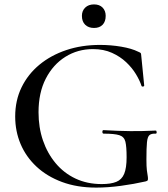

<svg xmlns="http://www.w3.org/2000/svg" viewBox="-20 -840 765 872"><path d="M417 12Q330 12 261.5 -13.5Q193 -39 145.5 -83.5Q98 -128 73.5 -186Q49 -244 49 -311Q49 -384 78 -443.5Q107 -503 159 -546Q211 -589 281 -612.5Q351 -636 434 -636Q483 -636 530.5 -628Q578 -620 608 -605Q618 -601 619.5 -598.5Q621 -596 622 -582L635 -451Q635 -448 630 -447Q625 -446 623 -449Q615 -474 597.5 -503Q580 -532 553 -557.5Q526 -583 488.5 -600Q451 -617 402 -617Q333 -617 277 -582Q221 -547 188 -483Q155 -419 155 -330Q155 -261 175 -202.5Q195 -144 232.5 -99Q270 -54 323 -29Q376 -4 442 -4Q483 -4 508 -14Q533 -24 544 -50.5Q555 -77 555 -126Q555 -174 549.5 -196.5Q544 -219 522 -226Q500 -233 451 -233Q445 -233 445 -241Q445 -249 450 -249Q518 -245 572.5 -244.5Q627 -244 687 -247Q691 -247 691.5 -240Q692 -233 687 -233Q668 -234 659 -226.5Q650 -219 647.5 -194Q645 -169 645 -116Q645 -83 647 -67Q649 -51 650.5 -43.5Q652 -36 652 -28Q652 -22 650 -20Q648 -18 641 -16Q588 -4 529 4Q470 12 417 12ZM407 -713Q382 -713 367 -727.5Q352 -742 352 -768Q352 -791 367 -805.5Q382 -820 407 -820Q432 -820 446 -805.5Q460 -791 460 -768Q460 -742 446 -727.5Q432 -713 407 -713Z"/></svg>

Font: Cormorant Garamond Light SemiBold
Style: Regular
Weight: 600
Version: Version 4.001